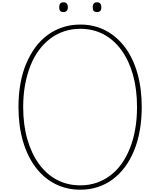

<svg xmlns="http://www.w3.org/2000/svg" viewBox="-20 -1634 1397 1673"><path d="M680 19Q559 19 459.5 -32Q360 -83 289 -178Q218 -273 179.5 -405.5Q141 -538 141 -701Q141 -810 158 -905.5Q175 -1001 209 -1081Q243 -1161 289.5 -1223.5Q336 -1286 396.5 -1330Q457 -1374 528 -1397Q599 -1420 680 -1420Q801 -1420 899.5 -1368.5Q998 -1317 1068.5 -1223Q1139 -1129 1177 -996.5Q1215 -864 1215 -701Q1215 -593 1198 -497Q1181 -401 1148 -321Q1115 -241 1068 -178Q1021 -115 961.5 -71Q902 -27 831.5 -4Q761 19 680 19ZM680 -19Q755 -19 820 -41Q885 -63 940.5 -104.5Q996 -146 1038.5 -205.5Q1081 -265 1111.5 -341Q1142 -417 1158 -507.5Q1174 -598 1174 -701Q1174 -856 1139 -981Q1104 -1106 1038.5 -1196.5Q973 -1287 882.5 -1335Q792 -1383 680 -1383Q605 -1383 539 -1361Q473 -1339 418 -1297.5Q363 -1256 319 -1196.5Q275 -1137 245 -1061Q215 -985 198.5 -895Q182 -805 182 -701Q182 -547 218 -421.5Q254 -296 319.5 -205.5Q385 -115 476.5 -67Q568 -19 680 -19ZM532 -1529Q514 -1529 505 -1538.5Q496 -1548 496 -1570Q496 -1593 505 -1603.5Q514 -1614 533 -1614Q552 -1614 561.5 -1603Q571 -1592 571 -1571Q571 -1549 561 -1539Q551 -1529 532 -1529ZM825 -1529Q806 -1529 797 -1538.5Q788 -1548 788 -1570Q788 -1593 797.5 -1603.5Q807 -1614 825 -1614Q844 -1614 853.5 -1603Q863 -1592 863 -1571Q863 -1548 853.5 -1538.5Q844 -1529 825 -1529Z"/></svg>

Font: Playwrite BE WAL Thin
Style: Regular
Weight: 250
Version: Version 1.002